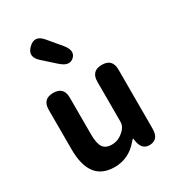

<svg xmlns="http://www.w3.org/2000/svg" viewBox="-211 -1019 1060 1159"><g transform="rotate(-30 318.5 -439.5)"><path d="M246 14Q73 14 73 -210V-485Q73 -560 147 -560Q220 -560 220 -485V-229Q220 -165 238.5 -138.5Q257 -112 298 -112Q332 -112 357.5 -128Q383 -144 397 -163Q412 -182 412 -206V-485Q412 -560 486 -560Q559 -560 559 -485V-73Q559 0 500 4Q440 8 430 -65L429 -72Q428 -80 426 -80Q424 -80 411 -65Q345 14 246 14ZM354 -683Q317 -648 263 -696L178 -772Q121 -823 171 -871Q221 -920 270 -861L343 -774Q390 -718 354 -683Z"/></g></svg>

Font: Resource Han Rounded KR
Style: Bold
Weight: 700
Designer: Cyano Hao (round all glyphs); Ryoko NISHIZUKA 西塚涼子 (kana, bopomofo & ideographs); Paul D. Hunt (Latin, Greek & Cyrillic)
Foundry: Cyano Hao
Version: 0.990